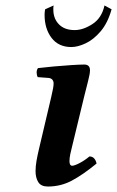

<svg xmlns="http://www.w3.org/2000/svg" viewBox="-20 -672 428 702"><path d="M176 -652Q175 -648 175 -644Q175 -640 175 -637Q175 -604 195.5 -583Q216 -562 253 -562Q284 -562 318 -584Q352 -606 362 -652L388 -638Q374 -588 348 -557.5Q322 -527 293 -513.5Q264 -500 241 -500Q194 -500 168.5 -533.5Q143 -567 143 -618Q143 -623 143.5 -628Q144 -633 145 -638ZM288 -320 243 -134Q240 -123 237 -108.5Q234 -94 234 -83Q234 -66 244 -66Q252 -66 270.5 -75.5Q289 -85 307 -100Q318 -100 324.5 -92.5Q331 -85 333 -74Q283 -33 242.5 -11.5Q202 10 155 10Q130 10 120 -6Q110 -22 110 -46Q110 -64 113.5 -84Q117 -104 122 -125L167 -316Q172 -337 174 -348.5Q176 -360 176 -367Q176 -375 171.5 -380.5Q167 -386 158 -387L118 -390Q114 -397 114 -407Q114 -417 119 -423Q143 -426 176.5 -429Q210 -432 241 -434Q272 -436 288 -436Q309 -436 309 -415Q309 -402 302 -375.5Q295 -349 288 -320Z"/></svg>

Font: Libertinus Serif Semibold Italic
Style: Regular
Weight: 600
Italic angle: -11.5°
Designer: Philipp H. Poll, Khaled Hosny
Foundry: Caleb Maclennan
Version: Version 7.051;RELEASE